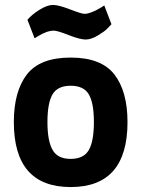

<svg xmlns="http://www.w3.org/2000/svg" viewBox="-20 -745 572 777"><path d="M89 -444Q142 -512 266 -512Q390 -512 443 -443.5Q496 -375 496 -251Q496 12 266 12Q36 12 36 -251Q36 -375 89 -444ZM193 -138Q213 -102 266 -102Q319 -102 339.5 -138Q360 -174 360 -251Q360 -328 339.5 -363Q319 -398 266 -398Q213 -398 192.5 -363Q172 -328 172 -251Q172 -174 193 -138ZM415 -630Q405 -619 377 -602Q349 -585 326.5 -585Q304 -585 258 -603Q212 -621 198 -621Q170 -621 133 -598L120 -590L91 -665Q111 -688 141.5 -706.5Q172 -725 194.5 -725Q217 -725 263.5 -707Q310 -689 322 -689Q346 -689 388 -714L402 -723L431 -647Q425 -640 415 -630Z"/></svg>

Font: Titillium Web[RUS by Daymarius]
Style: Bold
Weight: 700
Designer: Cyrillization by Daymarius
Foundry: Cyrillization by Daymarius
Version: Version 1.002 September 11, 2018